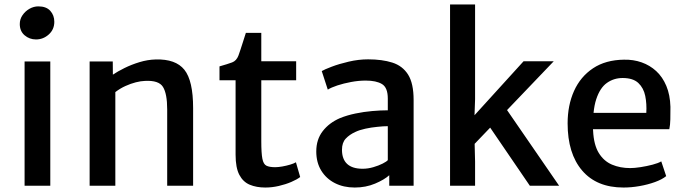

<svg xmlns="http://www.w3.org/2000/svg" viewBox="-20 -831 3068 859"><path d="M90 0V-556H205V0ZM141 -654.5Q112 -654.5 90.2 -673Q68.5 -691.5 68.5 -723.5Q68.5 -745.5 80.8 -763.2Q93 -781 112 -791.8Q131 -802.5 151.5 -802.5Q187 -802.5 205 -782.5Q223 -762.5 223 -733.5Q223 -699 198.2 -676.8Q173.5 -654.5 141 -654.5Z M381 0V-556H484.5L485 -497Q505.5 -511 536.8 -526.5Q568 -542 604.2 -553Q640.5 -564 676.5 -565Q766 -567.5 805 -518.8Q844 -470 844 -347.5V0H728V-341.5Q728 -411.5 709.2 -442Q690.5 -472.5 628 -469Q610.5 -468.5 587.8 -462.8Q565 -457 541.2 -446.2Q517.5 -435.5 496 -419V0Z M1167 8Q1127.5 8 1097.5 -4.5Q1067.5 -17 1050.8 -48.8Q1034 -80.5 1034 -139V-472H962V-534Q999 -544.5 1018.5 -551.8Q1038 -559 1047 -583Q1051 -594 1056 -609.2Q1061 -624.5 1067 -643.2Q1073 -662 1080 -684H1149V-557H1305V-472H1149V-200Q1149 -146 1153.8 -121.2Q1158.5 -96.5 1171.8 -89.8Q1185 -83 1211 -83Q1225 -83 1243.2 -86.2Q1261.5 -89.5 1278.2 -94.5Q1295 -99.5 1304 -105L1323 -39Q1308 -27.5 1282.8 -16.8Q1257.5 -6 1227.2 1Q1197 8 1167 8Z M1830.5 0H1721.5V-47Q1699.5 -27 1658 -9.5Q1616.5 8 1567 8Q1517 8 1478.2 -11.8Q1439.5 -31.5 1417.2 -67.8Q1395 -104 1395 -153.5Q1395 -207 1423.8 -244.2Q1452.5 -281.5 1501 -302.5Q1533 -315.5 1570.5 -323.2Q1608 -331 1645.5 -334.2Q1683 -337.5 1715 -337.5V-390Q1715 -439 1689.2 -454.8Q1663.5 -470.5 1616 -470.5Q1584.5 -470.5 1551 -464.2Q1517.5 -458 1489.5 -448.8Q1461.5 -439.5 1446.5 -430L1419.5 -513Q1431 -520 1463.8 -532.5Q1496.5 -545 1540.2 -555.2Q1584 -565.5 1627 -565.5Q1689.5 -565.5 1735.2 -551Q1781 -536.5 1805.8 -497.2Q1830.5 -458 1830.5 -383.5ZM1668 -263.5Q1641 -261 1614.5 -255.2Q1588 -249.5 1569.5 -240.5Q1544 -229 1527 -211Q1510 -193 1510 -161Q1510 -119 1533.2 -97.5Q1556.5 -76 1602.5 -76Q1626 -76 1650 -83Q1674 -90 1691.8 -99Q1709.5 -108 1715 -114.5V-266.5Q1695.5 -266.5 1668 -263.5Z M2457.5 -557 2248.5 -338.5 2481.5 0H2350.5L2173 -260L2103.5 -187.5L2105.5 -108V0H1993.5V-811H2105.5V-387L2103 -315.5L2322.5 -557Z M2769.5 8Q2649.5 8 2584.5 -68Q2519.5 -144 2519.5 -279Q2519.5 -360 2548.2 -424Q2577 -488 2633.2 -525.5Q2689.5 -563 2771.5 -564Q2813.5 -565 2850.5 -552Q2887.5 -539 2916 -512.8Q2944.5 -486.5 2961.2 -446.5Q2978 -406.5 2979.5 -353Q2979.5 -321.5 2979 -296.8Q2978.5 -272 2974.5 -253H2633Q2633.5 -249.5 2633.5 -246Q2636.5 -183 2659 -146.5Q2681.5 -110 2718 -94.5Q2754.5 -79 2799.5 -79Q2818.5 -79 2846 -83.2Q2873.5 -87.5 2899.2 -94.2Q2925 -101 2938.5 -109L2960.5 -43Q2942 -28 2910.2 -16.5Q2878.5 -5 2841.5 1.5Q2804.5 8 2769.5 8ZM2871.5 -326Q2874 -366 2866.8 -401.8Q2859.5 -437.5 2835.8 -459.8Q2812 -482 2765.5 -482Q2726.5 -482 2695.5 -460.2Q2664.5 -438.5 2647.5 -387Q2639 -361 2635.5 -326Z"/></svg>

Font: Koeln Type Sans
Style: Regular
Weight: 400
Designer: Eben Sorkin
Foundry: Eben Sorkin
Version: Version 2.001